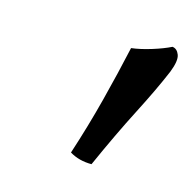

<svg xmlns="http://www.w3.org/2000/svg" viewBox="-52 -767 355 353"><g transform="rotate(15 125.5 -590.5)"><path d="M237 -714Q246 -713 250 -702.5Q254 -692 245 -669Q229 -631 203.5 -581.5Q178 -532 149 -467Q125 -467 107 -478Q125 -533 139 -587.5Q153 -642 164 -692Q181 -694 202 -700.5Q223 -707 237 -714Z"/></g></svg>

Font: Vollkorn Medium
Style: Italic
Weight: 500
Italic angle: -11°
Designer: Friedrich Althausen
Foundry: Friedrich Althausen
Version: Version 5.000